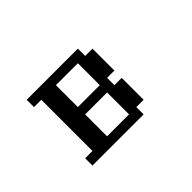

<svg xmlns="http://www.w3.org/2000/svg" viewBox="-81 -847 1161 1161"><g transform="rotate(-45 500.0 -266.0)"><path d="M375 -296.9H562.5V-484.4H375ZM375 -46.9H562.5V-234.4H375ZM187.5 15.6V-46.9H250V-484.4H187.5V-546.9H625V-484.4H687.5V-296.9H625V-234.4H687.5V-46.9H625V15.6Z"/></g></svg>

Font: KH Dot Dougenzaka 16
Style: Regular
Weight: 400
Designer: Original version for X68000 by Keitarou Hiraki (http://hp.vector.co.jp/authors/VA000874/) / TrueType conversion by Homem
Version: Version 1.00.20150527